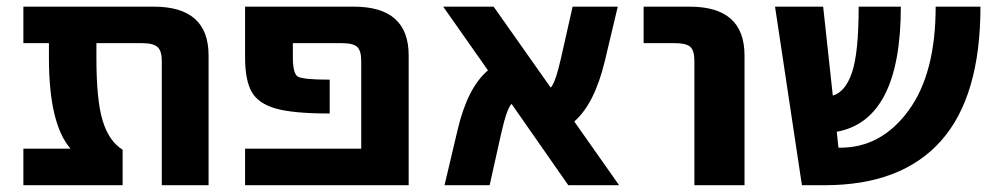

<svg xmlns="http://www.w3.org/2000/svg" viewBox="-20 -543 2930 565"><path d="M593.8 2H456.1V-363.3Q456.1 -393.6 443.4 -404.8Q430.7 -416 398.4 -416H263.7V-372.1Q263.7 -248 282.2 -187.5Q300.8 -127 340.8 -102.5V2H48.8V-105.5H187.5Q124 -178.7 124 -372.1V-416H48.8V-523.4H432.6Q593.8 -523.4 593.8 -379.9Z M1182.6 2H701.2V-105.5H1043V-363.3Q1043 -393.6 1031.2 -404.8Q1019.5 -416 986.3 -416H841.8V-375Q841.8 -327.1 856 -317.9Q870.1 -308.6 950.2 -308.6V-209Q842.8 -209 791.5 -223.6Q740.2 -238.3 720.7 -272.5Q701.2 -306.6 701.2 -375V-523.4H1021.5Q1182.6 -523.4 1182.6 -379.9Z M1801.8 2H1652.3L1485.4 -237.3Q1471.7 -224.6 1455.1 -151.4L1420.9 2H1288.1L1326.2 -159.2Q1355.5 -285.2 1416 -335.9L1284.2 -523.4H1432.6L1600.6 -285.2Q1614.3 -298.8 1630.9 -372.1L1665 -523.4H1797.9L1759.8 -363.3Q1729.5 -237.3 1669.9 -185.5Z M1874 -416V-523.4H2009.8Q2170.9 -523.4 2170.9 -379.9V2H2023.4V-363.3Q2023.4 -394.5 2011.2 -405.3Q1999 -416 1965.8 -416Z M2339.8 2 2260.7 -523.4H2402.3L2430.7 -261.7Q2467.8 -272.5 2487.3 -330.1Q2506.8 -387.7 2506.8 -523.4H2630.9Q2630.9 -189.5 2442.4 -155.3L2447.3 -108.4H2453.1Q2573.2 -108.4 2653.3 -217.3Q2733.4 -326.2 2733.4 -523.4H2865.2Q2865.2 -258.8 2749 -128.4Q2632.8 2 2407.2 2Z"/></svg>

Font: Gen Shin Gothic Bold
Style: Bold
Weight: 700
Designer: [Source Han Sans]
Ryoko NISHIZUKA  (kana & ideographs); Paul D. Hunt (Latin, Greek & Cyrillic); Wenlong ZHANG  (bopomofo
Version: Version 1.002.20150607